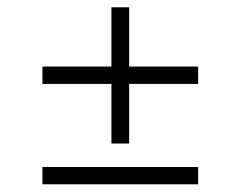

<svg xmlns="http://www.w3.org/2000/svg" viewBox="-20 -550 650 519"><path d="M94.7 -98.6H515.6V-51.8H94.7ZM94.7 -370.1H281.2V-530.3H329.1V-370.1H515.6V-323.2H329.1V-162.1H281.2V-323.2H94.7Z"/></svg>

Font: Pretendard JP ExtraLight
Style: Regular
Weight: 200
Designer: Base glyphs from Inter by Rasmus Andersson; Hangeul glyphs from Noto Sans CJK(Source Han Sans) by Jang Soo-young and Kan
Foundry: Kil Hyung-jin
Version: Version 1.309